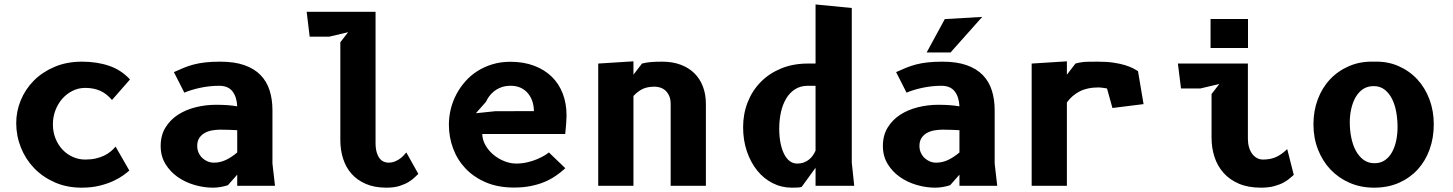

<svg xmlns="http://www.w3.org/2000/svg" viewBox="-20 -836 6540 864"><path d="M484 -386Q460 -414.5 430.8 -427.5Q401.5 -440.5 363.5 -440.5Q333 -440.5 306.5 -427.2Q280 -414 260.2 -391.5Q240.5 -369 229.2 -339.2Q218 -309.5 218 -276.5Q218 -242 229.8 -212.8Q241.5 -183.5 261.5 -162.5Q281.5 -141.5 307.8 -129.8Q334 -118 363.5 -118Q389.5 -118 410.8 -122.8Q432 -127.5 448.8 -135.8Q465.5 -144 478.2 -154.5Q491 -165 500 -176.5L562 -68.5Q553 -60.5 535.2 -47.5Q517.5 -34.5 491 -22Q464.5 -9.5 428.5 -0.5Q392.5 8.5 347 8.5Q280.5 8.5 226.2 -15.5Q172 -39.5 133.5 -79.5Q95 -119.5 74 -172.2Q53 -225 53 -282.5Q53 -334.5 73.2 -384.2Q93.5 -434 131.8 -472.8Q170 -511.5 225 -535Q280 -558.5 349 -558.5Q416.5 -558.5 471.2 -539.8Q526 -521 565 -478.5Z M1217.5 0H1047.5V-50L1005.5 -2.5Q988 3 970.8 5.8Q953.5 8.5 938.5 8.5Q897 8.5 855 -3.8Q813 -16 779.2 -39.8Q745.5 -63.5 724.2 -98.5Q703 -133.5 703 -179Q703 -227 724.5 -262Q746 -297 781.2 -319.8Q816.5 -342.5 861 -353.5Q905.5 -364.5 952 -364.5Q980.5 -364.5 1004 -362.8Q1027.5 -361 1047.5 -357.5Q1045.5 -400 1026 -425Q1006.5 -450 966 -450Q944 -450 921.8 -447.5Q899.5 -445 879 -440.5Q858.5 -436 840.8 -430.5Q823 -425 809.5 -419L762.5 -511.5Q785.5 -522 806.8 -530.8Q828 -539.5 851.8 -545.8Q875.5 -552 904 -555.2Q932.5 -558.5 971 -558.5Q1035 -558.5 1079.8 -542.8Q1124.5 -527 1152.5 -498.2Q1180.5 -469.5 1193.2 -429.2Q1206 -389 1206 -340.5V-100ZM1047.5 -250Q1040 -250.5 1030 -251Q1020 -251.5 1009.5 -251.8Q999 -252 988.8 -252.2Q978.5 -252.5 971 -252.5Q952 -252.5 933.2 -249Q914.5 -245.5 900 -237Q885.5 -228.5 876.5 -214.5Q867.5 -200.5 867.5 -179.5Q867.5 -162.5 873.8 -148.8Q880 -135 890.5 -125Q901 -115 914.5 -109.5Q928 -104 942.5 -104Q971 -104 997 -116.5Q1023 -129 1047.5 -150Z M1546.5 -691 1461.5 -671H1373.5L1360 -783H1670V-194Q1670 -168.5 1675 -151.2Q1680 -134 1688.2 -123.5Q1696.5 -113 1707 -108.5Q1717.5 -104 1728 -104Q1742 -104 1753.8 -108.2Q1765.5 -112.5 1775.5 -119Q1785.5 -125.5 1793.8 -133.8Q1802 -142 1808.5 -150L1862.5 -53.5Q1857 -49 1847 -38.8Q1837 -28.5 1820.2 -18Q1803.5 -7.5 1778.8 0.5Q1754 8.5 1719 8.5Q1665 8.5 1626 -8.5Q1587 -25.5 1561.5 -54.5Q1536 -83.5 1523.8 -122.5Q1511.5 -161.5 1511.5 -205V-646Z M2524 -79Q2504 -60.5 2481 -44.8Q2458 -29 2430 -17.2Q2402 -5.5 2368 1.2Q2334 8 2293 8Q2221 8 2166.2 -15.5Q2111.5 -39 2074.5 -78.2Q2037.5 -117.5 2018.8 -168.5Q2000 -219.5 2000 -275Q2000 -310.5 2008.5 -345.2Q2017 -380 2033.5 -411.2Q2050 -442.5 2073.8 -469.5Q2097.5 -496.5 2128.2 -516Q2159 -535.5 2196.2 -546.8Q2233.5 -558 2276.5 -558Q2336.5 -558 2383.5 -540.2Q2430.5 -522.5 2463 -490.8Q2495.5 -459 2512.5 -414.5Q2529.5 -370 2529.5 -316Q2529.5 -302.5 2527.8 -280.5Q2526 -258.5 2523.5 -233H2150Q2151 -206 2165 -181.8Q2179 -157.5 2200.8 -139.5Q2222.5 -121.5 2249.2 -110.8Q2276 -100 2303 -100Q2328.5 -100 2352.2 -105.5Q2376 -111 2395.2 -119Q2414.5 -127 2428.8 -135.5Q2443 -144 2450 -150ZM2382.5 -336Q2382.5 -359 2375.8 -379.5Q2369 -400 2356 -415.8Q2343 -431.5 2323.5 -440.8Q2304 -450 2278.5 -450Q2253 -450 2234 -442.5Q2215 -435 2201.5 -423.8Q2188 -412.5 2179.5 -400Q2171 -387.5 2167 -378L2121.5 -326.5L2208 -335.5Z M2830.5 0H2672V-550L2830.5 -560V-500L2869 -550Q2888 -555 2909.8 -556.8Q2931.5 -558.5 2960.5 -558.5Q3006 -558.5 3042.5 -545Q3079 -531.5 3104.2 -506.8Q3129.5 -482 3143 -446.8Q3156.5 -411.5 3156.5 -368V0H2998V-368Q2998 -388.5 2991.8 -403.2Q2985.5 -418 2975.5 -427.5Q2965.5 -437 2952.5 -441.5Q2939.5 -446 2925.5 -446Q2894 -446 2872.2 -435.8Q2850.5 -425.5 2830.5 -404Z M3650 -450H3615.5Q3582.5 -450 3558 -434.5Q3533.5 -419 3517.8 -392.5Q3502 -366 3494.2 -331Q3486.5 -296 3486.5 -257.5Q3486.5 -220.5 3492.5 -191.5Q3498.5 -162.5 3509 -142Q3519.5 -121.5 3534.2 -110.8Q3549 -100 3566.5 -100Q3584.5 -100 3598 -105.2Q3611.5 -110.5 3621.5 -118.8Q3631.5 -127 3638.5 -137.5Q3645.5 -148 3650 -158ZM3650 0V-81L3587.5 5Q3583.5 6 3580 6.8Q3576.5 7.5 3571.8 7.8Q3567 8 3560.2 8.2Q3553.5 8.5 3543 8.5Q3497 8.5 3457 -11.8Q3417 -32 3387.5 -68.5Q3358 -105 3341 -154.8Q3324 -204.5 3324 -264Q3324 -323.5 3344.5 -375.8Q3365 -428 3403 -466.8Q3441 -505.5 3494.8 -527.8Q3548.5 -550 3615 -550H3650V-816L3813 -800V-104.5L3824 0Z M4467.5 0H4297.5V-50L4255.5 -2.5Q4238 3 4220.8 5.8Q4203.5 8.5 4188.5 8.5Q4147 8.5 4105 -3.8Q4063 -16 4029.2 -39.8Q3995.5 -63.5 3974.2 -98.5Q3953 -133.5 3953 -179Q3953 -227 3974.5 -262Q3996 -297 4031.2 -319.8Q4066.5 -342.5 4111 -353.5Q4155.5 -364.5 4202 -364.5Q4230.5 -364.5 4254 -362.8Q4277.5 -361 4297.5 -357.5Q4295.5 -400 4276 -425Q4256.5 -450 4216 -450Q4194 -450 4171.8 -447.5Q4149.5 -445 4129 -440.5Q4108.5 -436 4090.8 -430.5Q4073 -425 4059.5 -419L4012.5 -511.5Q4035.5 -522 4056.8 -530.8Q4078 -539.5 4101.8 -545.8Q4125.5 -552 4154 -555.2Q4182.5 -558.5 4221 -558.5Q4285 -558.5 4329.8 -542.8Q4374.5 -527 4402.5 -498.2Q4430.5 -469.5 4443.2 -429.2Q4456 -389 4456 -340.5V-100ZM4297.5 -250Q4290 -250.5 4280 -251Q4270 -251.5 4259.5 -251.8Q4249 -252 4238.8 -252.2Q4228.5 -252.5 4221 -252.5Q4202 -252.5 4183.2 -249Q4164.5 -245.5 4150 -237Q4135.5 -228.5 4126.5 -214.5Q4117.5 -200.5 4117.5 -179.5Q4117.5 -162.5 4123.8 -148.8Q4130 -135 4140.5 -125Q4151 -115 4164.5 -109.5Q4178 -104 4192.5 -104Q4221 -104 4247 -116.5Q4273 -129 4297.5 -150ZM4231.5 -750 4400 -760 4257.5 -600H4150Z M4781 -500 4819.5 -550Q4846.5 -557.5 4871.5 -558Q4896.5 -558.5 4920.5 -558.5Q4961 -558.5 4991 -554Q5021 -549.5 5042.8 -542.8Q5064.5 -536 5078.5 -528.8Q5092.5 -521.5 5101 -516L5126 -367.5L4986 -350L4961.5 -438Q4951.5 -439.5 4941.5 -441Q4931.5 -442.5 4921.5 -442.5Q4873 -442.5 4838.5 -424.8Q4804 -407 4781 -375V0H4622.5V-550L4781 -560Z M5427.5 -750.5H5596V-620H5427.5ZM5467 -458 5382 -438H5294.5L5280.5 -550H5595.5V-211.5Q5595.5 -191 5600.5 -173.8Q5605.5 -156.5 5614.5 -144.2Q5623.5 -132 5636 -125Q5648.5 -118 5663.5 -118Q5696.5 -118 5721.5 -129Q5746.5 -140 5772.5 -165L5802 -49Q5795 -43.5 5784.5 -34Q5774 -24.5 5756.8 -15Q5739.5 -5.5 5714.5 1.5Q5689.5 8.5 5654 8.5Q5596.5 8.5 5554.8 -9.5Q5513 -27.5 5485.8 -58.2Q5458.5 -89 5445.2 -129.8Q5432 -170.5 5432 -216V-413Z M6163.5 8.5Q6103.5 8.5 6053.5 -13.2Q6003.5 -35 5967.2 -73.2Q5931 -111.5 5910.8 -163.5Q5890.5 -215.5 5890.5 -276.5Q5890.5 -337 5910 -389Q5929.5 -441 5965.2 -479Q6001 -517 6051.5 -538.8Q6102 -560.5 6163.5 -558.5Q6223.5 -560.5 6273 -538.8Q6322.5 -517 6357.8 -479Q6393 -441 6412.5 -389Q6432 -337 6432 -276.5Q6432 -215.5 6413.2 -163.5Q6394.5 -111.5 6359.5 -73.2Q6324.5 -35 6275 -13.2Q6225.5 8.5 6163.5 8.5ZM6269 -264Q6269 -298 6263.2 -331Q6257.5 -364 6244.5 -390.2Q6231.5 -416.5 6211 -432.5Q6190.5 -448.5 6161.5 -448.5Q6133.5 -448.5 6113.2 -434.8Q6093 -421 6080 -398Q6067 -375 6060.5 -345.8Q6054 -316.5 6054 -285.5Q6054 -251 6060.5 -218Q6067 -185 6080.5 -159.2Q6094 -133.5 6115 -117.5Q6136 -101.5 6165.5 -101.5Q6192.5 -101.5 6212.2 -115.2Q6232 -129 6244.5 -152Q6257 -175 6263 -204Q6269 -233 6269 -264Z"/></svg>

Font: B612 Mono
Style: Bold
Weight: 700
Version: Version 1.005